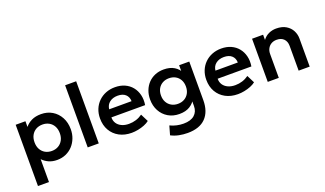

<svg xmlns="http://www.w3.org/2000/svg" viewBox="-86 -1293 3539 2091"><g transform="rotate(-20 1684.0 -247.5)"><path d="M74 210V-500H187V-434Q216 -470.5 261.5 -492.8Q307 -515 371.5 -515Q444 -515 500.5 -481Q557 -447 589.2 -387.2Q621.5 -327.5 621.5 -250Q621.5 -194.5 603 -146.5Q584.5 -98.5 551 -62.2Q517.5 -26 471.2 -5.5Q425 15 369.5 15Q315.5 15 273.8 -3.8Q232 -22.5 201.5 -55V210ZM348 -97Q390.5 -97 423.5 -115.8Q456.5 -134.5 475.5 -168.8Q494.5 -203 494.5 -250Q494.5 -297 475.5 -331.5Q456.5 -366 423.2 -384.5Q390 -403 348 -403Q305.5 -403 272.5 -384.5Q239.5 -366 220.5 -331.5Q201.5 -297 201.5 -250Q201.5 -203 220.2 -168.8Q239 -134.5 272.2 -115.8Q305.5 -97 348 -97Z M727 0V-720H855V0Z M1233.5 15Q1152 15 1090.5 -18.2Q1029 -51.5 994.8 -111Q960.5 -170.5 960.5 -249.5Q960.5 -307.5 980.2 -356Q1000 -404.5 1036.2 -440.2Q1072.5 -476 1121.2 -495.5Q1170 -515 1228 -515Q1291 -515 1340.5 -492.8Q1390 -470.5 1422.8 -430.2Q1455.5 -390 1468.8 -336.2Q1482 -282.5 1472 -219H1081Q1080.5 -179.5 1099.8 -150Q1119 -120.5 1154.8 -103.8Q1190.5 -87 1239 -87Q1282 -87 1321.5 -99.5Q1361 -112 1395 -136.5L1440 -47Q1416.5 -28 1381.5 -14Q1346.5 0 1307.8 7.5Q1269 15 1233.5 15ZM1088.5 -310H1348Q1346.5 -360.5 1314.5 -389.2Q1282.5 -418 1225 -418Q1168 -418 1131 -389.2Q1094 -360.5 1088.5 -310Z M1806 225Q1755 225 1706.2 215.2Q1657.5 205.5 1614.5 183L1644 79Q1681.5 97 1720.5 105.5Q1759.5 114 1798.5 114Q1881.5 114 1925 75.8Q1968.5 37.5 1968.5 -27.5V-137L1985.5 -109.5Q1962.5 -60.5 1914 -30.2Q1865.5 0 1792.5 0Q1718 0 1662 -33.8Q1606 -67.5 1574.8 -125.8Q1543.5 -184 1543.5 -257.5Q1543.5 -313 1561.5 -360Q1579.5 -407 1612.5 -441.8Q1645.5 -476.5 1691.2 -495.8Q1737 -515 1792.5 -515Q1865.5 -515 1914 -485.2Q1962.5 -455.5 1985.5 -405.5L1968.5 -378V-500.5H2086V-53Q2086 79 2015 152Q1944 225 1806 225ZM1814.5 -109.5Q1857 -109.5 1889.5 -128Q1922 -146.5 1940.5 -179.8Q1959 -213 1959 -257.5Q1959 -302.5 1940.5 -335.8Q1922 -369 1889.5 -387.2Q1857 -405.5 1814.5 -405.5Q1772.5 -405.5 1739.8 -387.2Q1707 -369 1688.5 -335.8Q1670 -302.5 1670 -257.5Q1670 -213 1688.5 -179.8Q1707 -146.5 1739.8 -128Q1772.5 -109.5 1814.5 -109.5Z M2465 15Q2383.5 15 2322 -18.2Q2260.5 -51.5 2226.2 -111Q2192 -170.5 2192 -249.5Q2192 -307.5 2211.8 -356Q2231.5 -404.5 2267.8 -440.2Q2304 -476 2352.8 -495.5Q2401.5 -515 2459.5 -515Q2522.5 -515 2572 -492.8Q2621.5 -470.5 2654.2 -430.2Q2687 -390 2700.2 -336.2Q2713.5 -282.5 2703.5 -219H2312.5Q2312 -179.5 2331.2 -150Q2350.5 -120.5 2386.2 -103.8Q2422 -87 2470.5 -87Q2513.5 -87 2553 -99.5Q2592.5 -112 2626.5 -136.5L2671.5 -47Q2648 -28 2613 -14Q2578 0 2539.2 7.5Q2500.5 15 2465 15ZM2320 -310H2579.5Q2578 -360.5 2546 -389.2Q2514 -418 2456.5 -418Q2399.5 -418 2362.5 -389.2Q2325.5 -360.5 2320 -310Z M2813.5 0V-500H2941.5V-440Q2971.5 -479.5 3011.8 -497.2Q3052 -515 3096 -515Q3165 -515 3210.2 -487.5Q3255.5 -460 3277.5 -417Q3299.5 -374 3299.5 -327V0H3171.5V-287Q3171.5 -338 3142 -368Q3112.5 -398 3059.5 -398Q3025 -398 2998.2 -382.8Q2971.5 -367.5 2956.5 -340Q2941.5 -312.5 2941.5 -276.5V0Z"/></g></svg>

Font: Geologica Cursive Medium
Style: Regular
Weight: 500
Designer: Sindre Bremnes, Frode Helland
Foundry: Monokrom Skriftforlag AS
Version: Version 1.010;gftools[0.9.28]